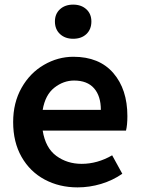

<svg xmlns="http://www.w3.org/2000/svg" viewBox="-20 -799 621 832"><path d="M37 -270Q37 -354 73.5 -418.5Q110 -483 170.5 -518Q231 -553 298 -553Q410 -553 471 -482.5Q532 -412 532 -296Q532 -257 526 -233H165Q177 -158 224 -123.5Q271 -89 334 -89Q402 -89 466 -126L510 -46Q468 -17 418 -2Q368 13 316 13Q237 13 173.5 -21Q110 -55 73.5 -119Q37 -183 37 -270ZM218 -706Q218 -739 240 -759Q262 -779 297 -779Q332 -779 354 -759Q376 -739 376 -706Q376 -672 354.5 -651.5Q333 -631 297 -631Q262 -631 240 -651.5Q218 -672 218 -706ZM417 -323Q417 -383 387.5 -416.5Q358 -450 301 -450Q255 -450 215.5 -419Q176 -388 165 -323Z"/></svg>

Font: Nebula Sans Semibold
Style: Regular
Weight: 600
Designer: Paul D. Hunt for Adobe (as Source Sans)
Foundry: Nebula Entertainment & Broadcasting LLC
Version: Version 1.010